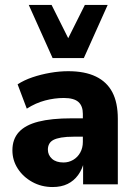

<svg xmlns="http://www.w3.org/2000/svg" viewBox="-20 -743 543 774"><path d="M192 11Q147 11 110 -9.5Q73 -30 51.5 -63.5Q30 -97 30 -137Q30 -182 56 -210.5Q82 -239 134.5 -252.5Q187 -266 269 -266H328V-192H278Q247 -192 227 -188.5Q207 -185 195.5 -179Q184 -173 178.5 -163Q173 -153 173 -140Q173 -118 189.5 -103Q206 -88 236 -88Q257 -88 275 -98.5Q293 -109 303.5 -128Q314 -147 314 -171V-284Q314 -316 296 -332Q278 -348 237 -348Q200 -348 162 -338Q124 -328 88 -305L51 -403Q77 -420 111 -431.5Q145 -443 182.5 -449.5Q220 -456 255 -456Q322 -456 366.5 -434.5Q411 -413 433 -371Q455 -329 455 -264V0H315V-92H319Q312 -61 295 -37.5Q278 -14 252.5 -1.5Q227 11 192 11ZM192 -509 96 -723H188L255 -589L322 -723H414L318 -509Z"/></svg>

Font: Nunito Sans 12pt ExtraLight
Style: Weight 830 Width 84 Optical size 12.0 YTLC 445
Weight: 830
Width: 4
Designer: Vernon Adams
Foundry: Vernon Adams
Version: Version 3.101;gftools[0.9.27]